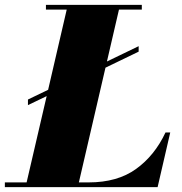

<svg xmlns="http://www.w3.org/2000/svg" viewBox="-70 -770 750 790"><path d="M45 -360.5 128 -400.5 204.5 -730.5H119V-750H513.5V-730.5H419.5L370 -517L500.5 -580V-557.5L364 -491.5L254.5 -19.5H295Q413 -19.5 489.8 -74.8Q566.5 -130 611 -225H630.5L578.5 0H-50V-19.5H39.5L122 -374.5L45 -337.5Z"/></svg>

Font: Bodoni* 11pt Fatface
Style: Italic
Weight: 900
Italic angle: -13°
Version: Version 2.3